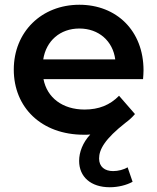

<svg xmlns="http://www.w3.org/2000/svg" viewBox="-20 -560 662 808"><path d="M584 -264C584 -431 470 -540 314 -540C155 -540 38 -426 38 -267C38 -108 154 7 333 7C342 7 351 7 360 6C328 40 313 81 313 117C313 184 362 228 442 228C477 228 513 219 538 205L517 144C501 154 477 160 456 160C421 160 397 142 397 107C397 69 421 25 509 -44C524 -55 537 -67 548 -80L481 -157C443 -118 396 -99 336 -99C243 -99 178 -149 163 -227H582C583 -239 584 -254 584 -264ZM314 -440C396 -440 455 -387 465 -310H162C174 -388 233 -440 314 -440Z"/></svg>

Font: Talent
Style: Bold
Weight: 600
Designer: Mike Powis
Version: Version 1.001;hotconv 1.0.109;makeotfexe 2.5.65596